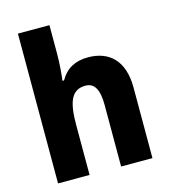

<svg xmlns="http://www.w3.org/2000/svg" viewBox="-112 -901 835 941"><g transform="rotate(-15 305.0 -431.0)"><path d="M226 -669V-811H66V-51H226V-305C226 -419 247 -479 319 -479C365 -479 386 -441 386 -364V-51H545V-410C545 -546 474 -610 367 -610C304 -610 256 -586 225 -531H217C221 -560 226 -613 226 -669Z"/></g></svg>

Font: Noto Sans Tamil UI SemiCondensed ExtraBold
Style: Regular
Weight: 800
Width: 4
Designer: Jelle Bosma - Monotype Design Team
Foundry: Monotype Imaging Inc.
Version: Version 2.004